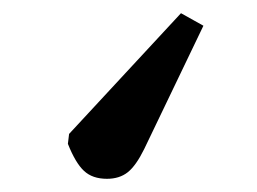

<svg xmlns="http://www.w3.org/2000/svg" viewBox="-20 -91 389 291"><path d="M254.3 -71 288.3 -52 198.5 135Q186.2 160 173.7 170Q161.1 180 142.1 180Q120.1 180 107.3 168Q94.4 156 82.9 127L84.7 112Z"/></svg>

Font: Literata 7pt
Style: Italic
Weight: 400
Italic angle: -2°
Designer: Latin by Veronika Burian and Jose Scaglione. Greek by Irene Vlachou. Cyrillic by Vera Evstafieva
Foundry: TypeTogether
Version: Version 3.002